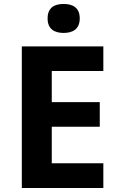

<svg xmlns="http://www.w3.org/2000/svg" viewBox="-20 -948 600 968"><path d="M301 -928C256 -928 220 -911 220 -855C220 -800 256 -782 301 -782C345 -782 382 -800 382 -855C382 -911 345 -928 301 -928ZM501 0V-125H241V-309H483V-433H241V-590H501V-714H90V0Z"/></svg>

Font: Noto Sans Bassa Vah
Style: Bold
Weight: 700
Designer: Monotype Design Team
Foundry: Monotype Imaging Inc.
Version: Version 2.002